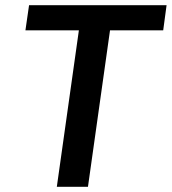

<svg xmlns="http://www.w3.org/2000/svg" viewBox="-20 -720 662 740"><path d="M199 0 284 -603H78L92 -700H622L609 -603H404L319 0Z"/></svg>

Font: Host Grotesk Light SemiBold
Style: Italic
Weight: 600
Italic angle: -8°
Version: Version 1.003